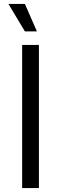

<svg xmlns="http://www.w3.org/2000/svg" viewBox="-20 -958 312 978"><path d="M92.8 0V-729H178.2V0ZM22.9 -938H106.9L168 -797.9H106.9Z"/></svg>

Font: Lumene Sans
Style: Regular
Weight: 400
Designer: Deni Anggara
Version: Version 1.003;Glyphs 3.1.2 (3151)